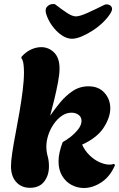

<svg xmlns="http://www.w3.org/2000/svg" viewBox="-20 -936 596 961"><path d="M400 5Q367 5 338 -10.5Q309 -26 291 -56Q273 -86 273 -128Q273 -171 294 -225Q310 -233 332 -250Q354 -267 371 -288.5Q388 -310 388 -331Q388 -350 373.5 -361Q359 -372 338 -372Q312 -372 289 -356Q266 -340 248.5 -314.5Q231 -289 221.5 -259.5Q212 -230 212 -203Q212 -177 218.5 -154.5Q225 -132 225 -103Q225 -58 201 -27Q177 4 130 4Q87 4 61 -25Q35 -54 35 -104Q35 -130 41.5 -173Q48 -216 58 -268Q68 -320 77.5 -375.5Q87 -431 93.5 -482.5Q100 -534 100 -575Q100 -597 97.5 -615.5Q95 -634 87 -645V-651Q109 -676 135 -688Q161 -700 186 -700Q224 -700 251 -673Q278 -646 278 -593Q278 -565 270.5 -525Q263 -485 252.5 -441Q242 -397 231 -357Q253 -389 281 -423Q309 -457 344 -480.5Q379 -504 423 -504Q474 -504 503 -471.5Q532 -439 532 -394Q532 -349 499.5 -298Q467 -247 391 -212Q404 -183 427 -160Q450 -137 477.5 -124.5Q505 -112 529 -112Q541 -112 550 -116L556 -110Q531 -52 487.5 -23.5Q444 5 400 5ZM340 -742Q314 -742 287.5 -760.5Q261 -779 240 -808.5Q219 -838 210 -870Q204 -894 219.5 -906.5Q235 -919 255 -915Q290 -888 316 -871Q342 -854 360 -854Q379 -854 418 -871.5Q457 -889 503 -912Q513 -916 524 -912.5Q535 -909 539.5 -899Q544 -889 535 -873Q521 -849 497 -825.5Q473 -802 444.5 -783.5Q416 -765 388.5 -753.5Q361 -742 340 -742Z"/></svg>

Font: Agbalumo
Style: Regular
Weight: 400
Designer: Raphael Alegbeleye
Foundry: Sorkin Type Co.
Version: Version 1.000; ttfautohint (v1.8.4)